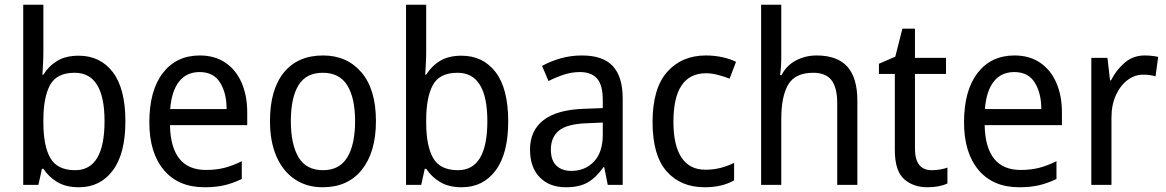

<svg xmlns="http://www.w3.org/2000/svg" viewBox="-20 -780 4919 810"><path d="M163 -563Q163 -536 161.5 -510Q160 -484 159 -465H163Q186 -502 222 -523.5Q258 -545 312 -545Q403 -545 456 -475.5Q509 -406 509 -268Q509 -132 456 -61Q403 10 313 10Q259 10 222.5 -11.5Q186 -33 163 -68H157L142 0H78V-760H163ZM295 -473Q219 -473 191 -421Q163 -369 163 -273V-263Q163 -164 192.5 -113Q222 -62 297 -62Q421 -62 421 -269Q421 -473 295 -473Z M823 -546Q886 -546 931 -515.5Q976 -485 999.5 -430.5Q1023 -376 1023 -306V-252H697Q701 -63 849 -63Q892 -63 927 -72Q962 -81 1000 -100V-25Q963 -7 926.5 1.5Q890 10 843 10Q732 10 671 -63Q610 -136 610 -264Q610 -398 667 -472Q724 -546 823 -546ZM822 -476Q767 -476 735.5 -436Q704 -396 698 -320H936Q936 -387 908.5 -431.5Q881 -476 822 -476Z M1566 -269Q1566 -139 1507 -64.5Q1448 10 1341 10Q1274 10 1224 -23.5Q1174 -57 1146.5 -119.5Q1119 -182 1119 -269Q1119 -402 1177.5 -474Q1236 -546 1343 -546Q1444 -546 1505 -474.5Q1566 -403 1566 -269ZM1207 -269Q1207 -171 1239.5 -116.5Q1272 -62 1343 -62Q1412 -62 1445 -116Q1478 -170 1478 -269Q1478 -367 1445 -420Q1412 -473 1342 -473Q1271 -473 1239 -420Q1207 -367 1207 -269Z M1778 -563Q1778 -536 1776.5 -510Q1775 -484 1774 -465H1778Q1801 -502 1837 -523.5Q1873 -545 1927 -545Q2018 -545 2071 -475.5Q2124 -406 2124 -268Q2124 -132 2071 -61Q2018 10 1928 10Q1874 10 1837.5 -11.5Q1801 -33 1778 -68H1772L1757 0H1693V-760H1778ZM1910 -473Q1834 -473 1806 -421Q1778 -369 1778 -273V-263Q1778 -164 1807.5 -113Q1837 -62 1912 -62Q2036 -62 2036 -269Q2036 -473 1910 -473Z M2435 -546Q2524 -546 2565.5 -501Q2607 -456 2607 -364V0H2544L2529 -75H2526Q2496 -32 2460.5 -11Q2425 10 2367 10Q2298 10 2257 -32Q2216 -74 2216 -149Q2216 -229 2272.5 -273Q2329 -317 2443 -321L2523 -324V-357Q2523 -422 2498.5 -449Q2474 -476 2427 -476Q2392 -476 2358.5 -465Q2325 -454 2294 -438L2267 -502Q2301 -521 2344 -533.5Q2387 -546 2435 -546ZM2455 -260Q2372 -257 2338 -229Q2304 -201 2304 -149Q2304 -103 2327.5 -81Q2351 -59 2390 -59Q2448 -59 2485.5 -98Q2523 -137 2523 -213V-263Z M2953 10Q2852 10 2792.5 -57Q2733 -124 2733 -265Q2733 -407 2794.5 -476.5Q2856 -546 2958 -546Q2995 -546 3028.5 -538.5Q3062 -531 3085 -519L3058 -448Q3036 -457 3009 -464Q2982 -471 2959 -471Q2821 -471 2821 -266Q2821 -167 2855 -115.5Q2889 -64 2956 -64Q2991 -64 3021 -72Q3051 -80 3077 -93V-19Q3026 10 2953 10Z M3276 -540Q3276 -498 3271 -463H3277Q3298 -504 3338 -525Q3378 -546 3425 -546Q3512 -546 3554.5 -499Q3597 -452 3597 -355V0H3512V-345Q3512 -410 3488 -441.5Q3464 -473 3411 -473Q3335 -473 3305.5 -423.5Q3276 -374 3276 -278V0H3191V-760H3276Z M3911 -62Q3928 -62 3946 -65Q3964 -68 3977 -73V-6Q3943 10 3892 10Q3833 10 3794 -24.5Q3755 -59 3755 -148V-468H3688V-511L3757 -541L3787 -659H3840V-536H3971V-468H3840V-153Q3840 -62 3911 -62Z M4260 -546Q4323 -546 4368 -515.5Q4413 -485 4436.5 -430.5Q4460 -376 4460 -306V-252H4134Q4138 -63 4286 -63Q4329 -63 4364 -72Q4399 -81 4437 -100V-25Q4400 -7 4363.5 1.5Q4327 10 4280 10Q4169 10 4108 -63Q4047 -136 4047 -264Q4047 -398 4104 -472Q4161 -546 4260 -546ZM4259 -476Q4204 -476 4172.5 -436Q4141 -396 4135 -320H4373Q4373 -387 4345.5 -431.5Q4318 -476 4259 -476Z M4809 -546Q4823 -546 4838 -544.5Q4853 -543 4866 -540L4855 -458Q4831 -465 4803 -465Q4767 -465 4736.5 -442Q4706 -419 4687.5 -378Q4669 -337 4669 -284V0H4584V-536H4652L4663 -441H4667Q4690 -486 4725.5 -516Q4761 -546 4809 -546Z"/></svg>

Font: Noto Sans Thai SemCond
Style: Regular
Weight: 400
Width: 4
Designer: Monotype Design Team
Foundry: Monotype Imaging Inc.
Version: Version 2.002; ttfautohint (v1.8.4.7-5d5b)